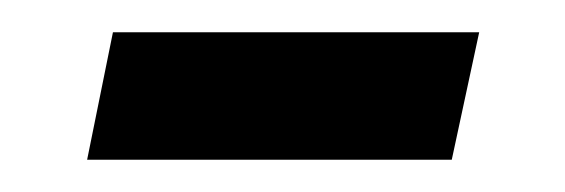

<svg xmlns="http://www.w3.org/2000/svg" viewBox="-20 -312 350 119"><path d="M34 -213 50 -292H277L260 -213Z"/></svg>

Font: Source Sans 3 ExtraLight SemiBold
Style: Italic
Weight: 600
Italic angle: -11°
Version: Version 3.052;hotconv 1.1.0;makeotfexe 2.6.0